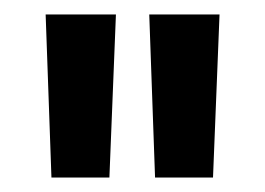

<svg xmlns="http://www.w3.org/2000/svg" viewBox="-20 -736 366 265"><path d="M51 -491 43 -716H140L131 -491ZM194 -491 186 -716H283L274 -491Z"/></svg>

Font: Sumana
Style: Bold
Weight: 700
Designer: Cyreal, Alexei Vanyashin (Devanagari), Olga Karpushina (Latin)
Foundry: Cyreal
Version: Version 1.015;PS 001.015;hotconv 1.0.70;makeotf.lib2.5.58329